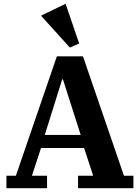

<svg xmlns="http://www.w3.org/2000/svg" viewBox="-20 -996 739 1016"><path d="M14 -66H64L281 -698H419L636 -66H686V0H393V-66H473L425 -213H197L149 -66H229V0H14ZM217 -282H407L313 -576H309ZM197 -913 327 -976 399 -766 350 -744Z"/></svg>

Font: IBM Plex Serif
Style: Bold
Weight: 700
Designer: Mike Abbink, Paul van der Laan, Pieter van Rosmalen
Foundry: Bold Monday
Version: Version 2.008